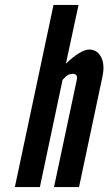

<svg xmlns="http://www.w3.org/2000/svg" viewBox="-20 -755 438 775"><path d="M40 0H141L232.5 -432.5Q246 -448 254.8 -452.5Q263.5 -457 274.5 -457Q294.5 -457 290 -433L198 0H299L394 -448Q403.5 -494.5 388 -524.8Q372.5 -555 339.5 -555Q323 -555 298.2 -539.8Q273.5 -524.5 246 -498L297 -735H196Z"/></svg>

Font: League Gothic
Style: Italic
Weight: 400
Designer: The League of Moveable Type
Version: Version 1.600; ttfautohint (v1.8.3)